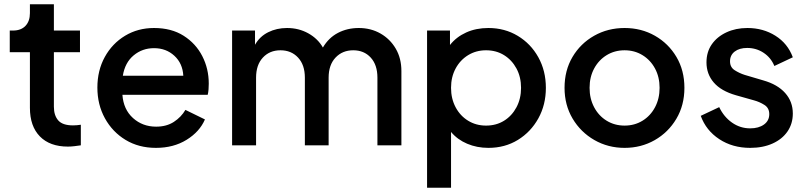

<svg xmlns="http://www.w3.org/2000/svg" viewBox="-20 -685 3802 905"><path d="M300 6Q314 6 331 4Q348 2 361 0V-97Q342 -94 324 -94Q275 -94 254.5 -117.5Q234 -141 234 -182V-439H357V-541H234V-665H121V-623Q121 -585 100 -563Q79 -541 41 -541H26V-439H121V-177Q121 -90 168 -42Q215 6 300 6Z M715 12Q798 12 859.5 -26Q921 -64 946 -122L854 -167Q834 -133 799.5 -110.5Q765 -88 716 -88Q652 -88 607 -128.5Q562 -169 557 -238H959Q962 -250 963 -264Q964 -278 964 -291Q964 -361 933.5 -420.5Q903 -480 845.5 -516.5Q788 -553 706 -553Q630 -553 569.5 -516.5Q509 -480 474 -416.5Q439 -353 439 -272Q439 -192 474.5 -127.5Q510 -63 572 -25.5Q634 12 715 12ZM706 -458Q763 -458 802 -422Q841 -386 844 -328H559Q569 -390 610 -424Q651 -458 706 -458Z M1074 0H1187V-319Q1187 -379 1219 -413.5Q1251 -448 1302 -448Q1353 -448 1385 -413.5Q1417 -379 1417 -319V0H1529V-319Q1529 -379 1561.5 -413.5Q1594 -448 1645 -448Q1696 -448 1727.5 -413.5Q1759 -379 1759 -319V0H1872V-350Q1872 -410 1845.5 -455.5Q1819 -501 1773.5 -527Q1728 -553 1671 -553Q1617 -553 1573 -530Q1529 -507 1502 -461Q1478 -503 1433 -528Q1388 -553 1333 -553Q1284 -553 1244 -533Q1204 -513 1182 -474V-541H1074Z M1993 200H2106V-63Q2136 -27 2182 -7.5Q2228 12 2282 12Q2360 12 2421 -25.5Q2482 -63 2517.5 -127Q2553 -191 2553 -271Q2553 -351 2517.5 -415Q2482 -479 2420.5 -516Q2359 -553 2282 -553Q2224 -553 2177.5 -532Q2131 -511 2101 -473V-541H1993ZM2271 -93Q2224 -93 2186.5 -116Q2149 -139 2127.5 -179.5Q2106 -220 2106 -271Q2106 -322 2127.5 -362Q2149 -402 2186.5 -425Q2224 -448 2271 -448Q2319 -448 2356 -425Q2393 -402 2414.5 -362Q2436 -322 2436 -271Q2436 -220 2414.5 -179.5Q2393 -139 2356 -116Q2319 -93 2271 -93Z M2924 12Q3002 12 3066 -24.5Q3130 -61 3168 -125Q3206 -189 3206 -271Q3206 -353 3168.5 -416.5Q3131 -480 3067 -516.5Q3003 -553 2924 -553Q2845 -553 2780.5 -516.5Q2716 -480 2678.5 -416.5Q2641 -353 2641 -271Q2641 -190 2679 -126Q2717 -62 2781.5 -25Q2846 12 2924 12ZM2924 -93Q2877 -93 2839.5 -116Q2802 -139 2780.5 -179.5Q2759 -220 2759 -271Q2759 -322 2780.5 -362Q2802 -402 2839.5 -425Q2877 -448 2924 -448Q2971 -448 3008.5 -425Q3046 -402 3067.5 -362Q3089 -322 3089 -271Q3089 -220 3067.5 -179.5Q3046 -139 3008.5 -116Q2971 -93 2924 -93Z M3516 12Q3576 12 3621.5 -8.5Q3667 -29 3692 -65.5Q3717 -102 3717 -150Q3717 -206 3681 -246.5Q3645 -287 3578 -306L3490 -332Q3465 -340 3443 -354Q3421 -368 3421 -396Q3421 -425 3443 -442Q3465 -459 3502 -459Q3545 -459 3579.5 -436Q3614 -413 3630 -374L3717 -415Q3693 -480 3635 -516.5Q3577 -553 3503 -553Q3448 -553 3404 -532.5Q3360 -512 3335 -476Q3310 -440 3310 -391Q3310 -336 3344.5 -296Q3379 -256 3449 -236L3534 -212Q3560 -205 3583 -190.5Q3606 -176 3606 -147Q3606 -116 3581 -98Q3556 -80 3516 -80Q3469 -80 3430.5 -107Q3392 -134 3370 -180L3283 -139Q3308 -70 3370.5 -29Q3433 12 3516 12Z"/></svg>

Font: Custom Plus Jakarta Sans SemiBold
Style: Regular
Weight: 600
Designer: Gumpita Rahayu & FullSphere
Foundry: Tokotype & FullSphere
Version: Version 1.001;hotconv 1.0.117;makeotfexe 2.5.65602